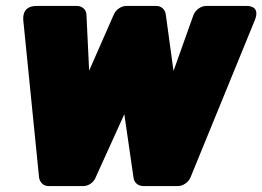

<svg xmlns="http://www.w3.org/2000/svg" viewBox="-20 -586 880 644"><path d="M562 -348 536 -538C534 -553 522 -566 505 -566H403C387 -566 369 -554 362 -538L279 -349L270 -536C270 -553 256 -566 238 -566H102C53 -566 58 -524 58 -519L111 9C113 24 124 38 142 38H260C276 38 293 27 300 11L397 -203L428 11C430 26 443 38 460 38H578C593 38 612 26 619 9L835 -519C854 -567 812 -566 807 -566H671C654 -566 636 -553 629 -536Z"/></svg>

Font: Asimov Print
Style: EIt
Weight: 500
Designer: Google
Version: Version 2.000980; 2014